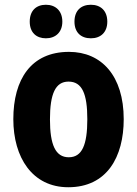

<svg xmlns="http://www.w3.org/2000/svg" viewBox="-20 -828 577 807"><path d="M105 -737C105 -691 133 -667 173 -667C213 -667 242 -692 242 -737C242 -783 213 -808 173 -808C133 -808 105 -784 105 -737ZM293 -737C293 -692 320 -667 362 -667C403 -667 431 -692 431 -737C431 -783 403 -808 362 -808C321 -808 293 -784 293 -737ZM500 -327C500 -509 407 -610 270 -610C111 -610 36 -495 36 -327C36 -166 116 -41 267 -41C430 -41 500 -169 500 -327ZM190 -326C190 -434 213 -485 268 -485C325 -485 347 -434 347 -327C347 -219 325 -167 269 -167C213 -167 190 -220 190 -326Z"/></svg>

Font: Noto Sans Tamil UI Condensed ExtraBold
Style: Regular
Weight: 800
Width: 3
Designer: Jelle Bosma - Monotype Design Team
Foundry: Monotype Imaging Inc.
Version: Version 2.004